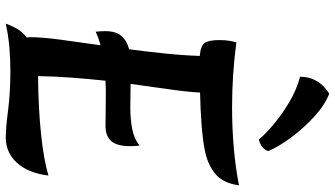

<svg xmlns="http://www.w3.org/2000/svg" viewBox="-268 -883 1162 666"><g transform="rotate(90 313.0 -550.0)"><path d="M62 11Q67 -4 77.5 -24Q88 -44 110 -62Q109 -68 109 -75Q109 -114 117.5 -178Q126 -242 137 -318Q112 -311 90 -301Q89 -309 88.5 -317.5Q88 -326 88 -333Q88 -371 104.5 -390Q121 -409 151 -417Q159 -478 165.5 -540.5Q172 -603 174 -662Q138 -665 128.5 -679.5Q119 -694 119 -731Q119 -750 121.5 -764.5Q124 -779 127 -789Q238 -774 353 -774Q424 -774 493 -780Q562 -786 623 -798Q615 -741 581.5 -714.5Q548 -688 499 -679Q463 -672 409.5 -668Q356 -664 301 -663Q299 -620 290 -558Q281 -496 271 -422Q293 -422 315.5 -421.5Q338 -421 353 -421Q393 -421 427 -427.5Q461 -434 485 -453Q486 -445 486.5 -437Q487 -429 487 -421Q487 -374 469 -354.5Q451 -335 418 -335Q395 -335 371.5 -335.5Q348 -336 323 -336Q308 -336 292 -336Q276 -336 260 -335Q254 -279 249.5 -220Q245 -161 244 -101Q357 -102 446.5 -111.5Q536 -121 589 -137Q580 -66 544.5 -27.5Q509 11 457 11Q424 11 363 3Q302 -5 225 -5Q185 -5 144 -1.5Q103 2 62 11ZM504 -900Q502 -889 490.5 -879.5Q479 -870 464 -867Q443 -892 408.5 -920.5Q374 -949 332.5 -973.5Q291 -998 246 -1010Q247 -1042 258 -1062Q269 -1082 282.5 -1094Q296 -1106 305 -1111Q344 -1096 384 -1059.5Q424 -1023 456 -980Q488 -937 504 -900Z"/></g></svg>

Font: Merienda SemiBold
Style: Regular
Weight: 600
Designer: Eduardo Rodriguez Tunni
Foundry: Eduardo Rodriguez Tunni
Version: Version 2.001; ttfautohint (v1.8.4.7-5d5b)